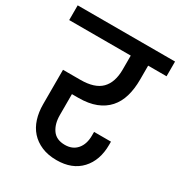

<svg xmlns="http://www.w3.org/2000/svg" viewBox="-200 -863 933 994"><g transform="rotate(30 267.0 -365.5)"><path d="M-24 -740H558V-652H448V-569Q448 -513 435 -468.5Q422 -424 394 -392.5Q366 -361 322.5 -344Q279 -327 218 -327H180V-202Q180 -149 204 -115Q228 -81 279 -81Q325 -81 351 -111.5Q377 -142 377 -193V-215H478V-196Q478 -103 426 -47Q374 9 281 9Q230 9 191.5 -7.5Q153 -24 127.5 -52.5Q102 -81 89.5 -120.5Q77 -160 77 -207V-413H181Q266 -413 305 -452.5Q344 -492 344 -569V-652H-24Z"/></g></svg>

Font: SVN-Poppins Medium
Style: Regular
Weight: 500
Designer: Ninad Kale (Devanagari), Jonny Pinhorn (Latin)
Foundry: Indian Type Foundry
Version: Version 3.002 2017; ttfautohint (v1.8.3)